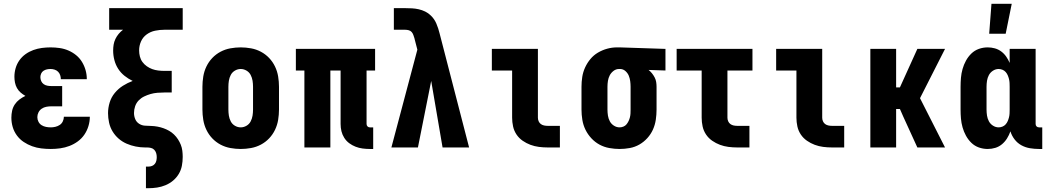

<svg xmlns="http://www.w3.org/2000/svg" viewBox="-20 -778 5540 1013"><path d="M248 8Q223 8 198 5Q173 2 149.5 -6.5Q126 -15 105 -29Q84 -43 69 -63.5Q54 -84 47 -108Q40 -132 40 -157Q40 -176 44 -194Q48 -212 58 -227Q68 -242 82.5 -253Q97 -264 114 -272Q100 -280 88.5 -290Q77 -300 69.5 -313.5Q62 -327 59 -342.5Q56 -358 56 -373Q56 -396 62.5 -418.5Q69 -441 82.5 -460Q96 -479 115 -492.5Q134 -506 156 -514Q178 -522 201 -525Q224 -528 247 -528Q271 -528 295 -524.5Q319 -521 341 -511.5Q363 -502 381.5 -487Q400 -472 412.5 -451.5Q425 -431 431.5 -408Q438 -385 438 -361V-360H301Q301 -371 297.5 -381.5Q294 -392 286.5 -399.5Q279 -407 268.5 -410.5Q258 -414 247 -414Q237 -414 227.5 -412Q218 -410 209.5 -404.5Q201 -399 197 -389.5Q193 -380 193 -371Q193 -360 197.5 -350Q202 -340 210.5 -334Q219 -328 229.5 -326Q240 -324 250 -324H308V-217H250Q237 -217 224 -214.5Q211 -212 200 -204.5Q189 -197 183 -185Q177 -173 177 -160Q177 -147 183 -135.5Q189 -124 199.5 -117.5Q210 -111 222.5 -108.5Q235 -106 248 -106Q260 -106 272.5 -109Q285 -112 295.5 -119Q306 -126 311.5 -138Q317 -150 317 -162H454Q454 -137 446.5 -112.5Q439 -88 425 -67.5Q411 -47 390.5 -32Q370 -17 346.5 -8Q323 1 298 4.5Q273 8 248 8Z M750 215V101H763Q773 101 782 97.5Q791 94 797 86.5Q803 79 805 69.5Q807 60 807 51Q807 40 804 30Q801 20 794 12.5Q787 5 776.5 2.5Q766 0 756 0H746Q721 0 696 -5Q671 -10 648 -20Q625 -30 606 -46.5Q587 -63 574 -84.5Q561 -106 555.5 -131Q550 -156 550 -181Q550 -209 558.5 -237Q567 -265 585.5 -287.5Q604 -310 628.5 -325.5Q653 -341 680 -351Q657 -362 637 -378Q617 -394 603.5 -415Q590 -436 583.5 -461Q577 -486 577 -511Q577 -527 579.5 -542.5Q582 -558 589 -572.5Q596 -587 606 -599Q616 -611 629 -621H556V-735H944V-621H847Q823 -621 798.5 -616Q774 -611 754 -596.5Q734 -582 724 -559.5Q714 -537 714 -512Q714 -496 718 -480Q722 -464 731.5 -451Q741 -438 754.5 -428.5Q768 -419 783 -413.5Q798 -408 814.5 -406Q831 -404 847 -404H886V-290H847Q829 -290 810.5 -288.5Q792 -287 774.5 -282Q757 -277 740.5 -269Q724 -261 711.5 -248Q699 -235 693 -217.5Q687 -200 687 -182Q687 -165 693.5 -149.5Q700 -134 714 -125Q728 -116 744.5 -115Q761 -114 777.5 -113.5Q794 -113 810.5 -110Q827 -107 842.5 -101.5Q858 -96 872 -88Q886 -80 898 -68.5Q910 -57 919 -43Q928 -29 934 -14Q940 1 942 17.5Q944 34 944 50Q944 74 939.5 97Q935 120 923 140Q911 160 893 175Q875 190 853.5 199Q832 208 809 211.5Q786 215 763 215Z M1250 8Q1223 8 1195.5 3Q1168 -2 1143.5 -15Q1119 -28 1100 -48Q1081 -68 1069 -93Q1057 -118 1052.5 -145.5Q1048 -173 1048 -200V-320Q1048 -347 1052.5 -374.5Q1057 -402 1069 -427Q1081 -452 1100 -472Q1119 -492 1143.5 -505Q1168 -518 1195.5 -523Q1223 -528 1250 -528Q1277 -528 1304.5 -523Q1332 -518 1356.5 -505Q1381 -492 1400 -472Q1419 -452 1431 -427Q1443 -402 1447.5 -374.5Q1452 -347 1452 -320V-200Q1452 -173 1447.5 -145.5Q1443 -118 1431 -93Q1419 -68 1400 -48Q1381 -28 1356.5 -15Q1332 -2 1304.5 3Q1277 8 1250 8ZM1250 -106Q1266 -106 1280.5 -114.5Q1295 -123 1302.5 -137.5Q1310 -152 1312.5 -168Q1315 -184 1315 -200V-320Q1315 -336 1312.5 -352Q1310 -368 1302.5 -382.5Q1295 -397 1280.5 -405.5Q1266 -414 1250 -414Q1234 -414 1219.5 -405.5Q1205 -397 1197.5 -382.5Q1190 -368 1187.5 -352Q1185 -336 1185 -320V-200Q1185 -184 1187.5 -168Q1190 -152 1197.5 -137.5Q1205 -123 1219.5 -114.5Q1234 -106 1250 -106Z M1931 8Q1912 8 1893 5.5Q1874 3 1856 -4Q1838 -11 1822.5 -22.5Q1807 -34 1796.5 -50.5Q1786 -67 1781.5 -85.5Q1777 -104 1777 -124V-406H1723V0H1586V-406H1541V-520H1959V-406H1914V-124Q1914 -116 1919 -111Q1924 -106 1931 -106H1949V8Z M2045 0 2182 -516 2167 -574V-575Q2164 -584 2161 -593Q2158 -602 2152 -609Q2146 -616 2136.5 -618.5Q2127 -621 2118 -621H2058V-735H2118Q2136 -735 2154 -734Q2172 -733 2189.5 -729Q2207 -725 2223.5 -717Q2240 -709 2253 -696Q2272 -678 2282.5 -653Q2293 -628 2299 -603L2455 0H2315L2255 -351L2185 0Z M2870 0Q2846 0 2823 -3Q2800 -6 2778.5 -14Q2757 -22 2737.5 -35.5Q2718 -49 2705 -68.5Q2692 -88 2687 -111Q2682 -134 2682 -157V-406H2575V-520H2818V-157Q2818 -147 2822 -138Q2826 -129 2833.5 -123.5Q2841 -118 2850.5 -116Q2860 -114 2870 -114H2934V0Z M3249 8Q3222 8 3194.5 3Q3167 -2 3143 -15Q3119 -28 3100 -48.5Q3081 -69 3069 -93.5Q3057 -118 3052.5 -145.5Q3048 -173 3048 -200V-320Q3048 -346 3052 -372Q3056 -398 3067 -422Q3078 -446 3095 -466.5Q3112 -487 3135 -500.5Q3158 -514 3183.5 -521Q3209 -528 3235 -528H3250L3491 -520V-406L3402 -409Q3412 -401 3420 -391Q3428 -381 3434 -369.5Q3440 -358 3442 -345.5Q3444 -333 3444 -320V-200Q3444 -173 3440 -146Q3436 -119 3425 -94.5Q3414 -70 3395.5 -49.5Q3377 -29 3353.5 -15.5Q3330 -2 3303 3Q3276 8 3249 8ZM3249 -106Q3259 -106 3269 -110Q3279 -114 3285.5 -122Q3292 -130 3296.5 -139.5Q3301 -149 3303.5 -159Q3306 -169 3306.5 -179.5Q3307 -190 3307 -200V-320Q3307 -335 3305 -350Q3303 -365 3297.5 -378.5Q3292 -392 3280.5 -402.5Q3269 -413 3254 -414H3246Q3230 -414 3217 -404Q3204 -394 3197 -380.5Q3190 -367 3187.5 -351.5Q3185 -336 3185 -320V-200Q3185 -184 3187.5 -168Q3190 -152 3197.5 -138Q3205 -124 3219 -115Q3233 -106 3249 -106Z M3870 0Q3846 0 3823 -3Q3800 -6 3778.5 -14Q3757 -22 3737.5 -35.5Q3718 -49 3705 -68.5Q3692 -88 3687 -111Q3682 -134 3682 -157V-406H3550V-520H3950V-406H3818V-157Q3818 -147 3822 -138Q3826 -129 3833.5 -123.5Q3841 -118 3850.5 -116Q3860 -114 3870 -114H3934V0Z M4370 0Q4346 0 4323 -3Q4300 -6 4278.5 -14Q4257 -22 4237.5 -35.5Q4218 -49 4205 -68.5Q4192 -88 4187 -111Q4182 -134 4182 -157V-406H4075V-520H4318V-157Q4318 -147 4322 -138Q4326 -129 4333.5 -123.5Q4341 -118 4350.5 -116Q4360 -114 4370 -114H4434V0Z M4572 0V-520H4708V-317H4728L4820 -520H4966L4834 -260L4966 0H4820L4746 -162L4728 -203H4708V0Z M5199 -600 5211 -758H5318L5286 -600ZM5191 8Q5167 8 5144.5 0Q5122 -8 5105 -24.5Q5088 -41 5076.5 -62Q5065 -83 5058.5 -106Q5052 -129 5050 -152.5Q5048 -176 5048 -200V-320Q5048 -344 5050 -367.5Q5052 -391 5058.5 -414Q5065 -437 5076.5 -458Q5088 -479 5105 -495.5Q5122 -512 5144.5 -520Q5167 -528 5191 -528Q5210 -528 5228.5 -523Q5247 -518 5262.5 -506.5Q5278 -495 5289 -479Q5300 -463 5307 -446V-520H5444V-124Q5444 -116 5449 -111Q5454 -106 5462 -106H5479V8H5462Q5438 8 5414 4Q5390 0 5369 -11.5Q5348 -23 5333 -42.5Q5318 -62 5311 -85Q5304 -65 5293 -47.5Q5282 -30 5266.5 -17Q5251 -4 5231.5 2Q5212 8 5191 8ZM5249 -106Q5259 -106 5269 -110Q5279 -114 5286 -122Q5293 -130 5297 -139.5Q5301 -149 5303.5 -159Q5306 -169 5306.5 -179.5Q5307 -190 5307 -200V-320Q5307 -330 5306.5 -340.5Q5306 -351 5303.5 -361Q5301 -371 5297 -380.5Q5293 -390 5286 -398Q5279 -406 5269 -410Q5259 -414 5249 -414Q5233 -414 5219 -405Q5205 -396 5197.5 -382Q5190 -368 5187.5 -352Q5185 -336 5185 -320V-200Q5185 -184 5187.5 -168Q5190 -152 5197.5 -138Q5205 -124 5219 -115Q5233 -106 5249 -106Z"/></svg>

Font: Iosevka SS18 Heavy
Style: Regular
Weight: 900
Monospace: yes
Designer: Belleve Invis
Foundry: Belleve Invis
Version: Version 25.1.1; ttfautohint (v1.8.4)